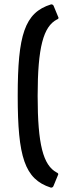

<svg xmlns="http://www.w3.org/2000/svg" viewBox="-20 -721 346 867"><path d="M60 -288C60 -13 91 88 209 126C215 127 219 124 221 120L242 69C245 65 242 60 236 58C175 25 150 -68 150 -288C150 -508 176 -601 237 -633C244 -635 246 -640 243 -644L222 -695C220 -699 216 -702 210 -701C91 -664 60 -563 60 -288Z"/></svg>

Font: Aldone Medium
Style: Regular
Weight: 500
Designer: Pietro Gregorini
Version: Version 1.500;FEAKit 1.0